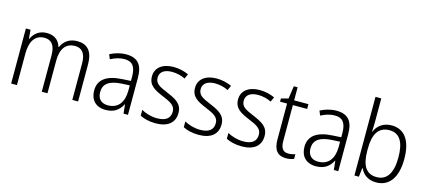

<svg xmlns="http://www.w3.org/2000/svg" viewBox="-58 -1271 3976 1792"><g transform="rotate(15 1929.5 -375.0)"><path d="M577 -542C501 -542 450 -506 422 -444H418C401 -505 355 -542 282 -542C206 -542 160 -499 136 -447H132L125 -532H80V0H136V-304C136 -423 181 -493 272 -493C336 -493 376 -452 376 -352V0H431V-313C431 -432 479 -493 567 -493C631 -493 671 -451 671 -355V0H727V-359C727 -485 672 -542 577 -542Z M1048 -541C992 -541 938 -525 893 -501L911 -457C956 -481 1000 -494 1044 -494C1118 -494 1154 -455 1154 -352V-313L1070 -308C924 -300 845 -245 845 -139C845 -49 898 10 993 10C1080 10 1124 -30 1155 -87H1157L1166 0H1209V-358C1209 -485 1158 -541 1048 -541ZM1076 -266 1154 -270V-217C1153 -105 1101 -37 1004 -37C941 -37 903 -72 903 -139C903 -219 959 -259 1076 -266Z M1660 -138C1660 -228 1595 -259 1511 -295C1429 -330 1386 -349 1386 -408C1386 -463 1431 -494 1504 -494C1549 -494 1596 -482 1631 -464L1652 -510C1611 -529 1562 -542 1506 -542C1399 -542 1332 -489 1332 -406C1332 -318 1393 -288 1480 -251C1563 -217 1605 -193 1605 -136C1605 -75 1566 -39 1478 -39C1422 -39 1367 -56 1326 -79V-23C1361 -5 1412 10 1477 10C1595 10 1660 -44 1660 -138Z M2076 -138C2076 -228 2011 -259 1927 -295C1845 -330 1802 -349 1802 -408C1802 -463 1847 -494 1920 -494C1965 -494 2012 -482 2047 -464L2068 -510C2027 -529 1978 -542 1922 -542C1815 -542 1748 -489 1748 -406C1748 -318 1809 -288 1896 -251C1979 -217 2021 -193 2021 -136C2021 -75 1982 -39 1894 -39C1838 -39 1783 -56 1742 -79V-23C1777 -5 1828 10 1893 10C2011 10 2076 -44 2076 -138Z M2492 -138C2492 -228 2427 -259 2343 -295C2261 -330 2218 -349 2218 -408C2218 -463 2263 -494 2336 -494C2381 -494 2428 -482 2463 -464L2484 -510C2443 -529 2394 -542 2338 -542C2231 -542 2164 -489 2164 -406C2164 -318 2225 -288 2312 -251C2395 -217 2437 -193 2437 -136C2437 -75 2398 -39 2310 -39C2254 -39 2199 -56 2158 -79V-23C2193 -5 2244 10 2309 10C2427 10 2492 -44 2492 -138Z M2747 -38C2693 -38 2672 -73 2672 -141V-486H2810V-532H2672V-658H2635L2617 -535L2548 -517V-486H2616V-139C2616 -36 2657 10 2737 10C2767 10 2793 4 2813 -4V-50C2796 -43 2772 -38 2747 -38Z M3080 -541C3024 -541 2970 -525 2925 -501L2943 -457C2988 -481 3032 -494 3076 -494C3150 -494 3186 -455 3186 -352V-313L3102 -308C2956 -300 2877 -245 2877 -139C2877 -49 2930 10 3025 10C3112 10 3156 -30 3187 -87H3189L3198 0H3241V-358C3241 -485 3190 -541 3080 -541ZM3108 -266 3186 -270V-217C3185 -105 3133 -37 3036 -37C2973 -37 2935 -72 2935 -139C2935 -219 2991 -259 3108 -266Z M3453 -536V-760H3397V0H3440L3450 -85H3454C3480 -29 3529 10 3608 10C3737 10 3807 -94 3807 -268C3807 -448 3737 -542 3613 -542C3533 -542 3477 -499 3453 -438H3450C3451 -464 3453 -504 3453 -536ZM3605 -493C3703 -493 3750 -417 3750 -268C3750 -117 3698 -39 3600 -39C3498 -39 3453 -112 3453 -256V-274C3453 -411 3496 -493 3605 -493Z"/></g></svg>

Font: Noto Sans Telugu SemiCondensed Light
Style: Regular
Weight: 300
Width: 4
Designer: Jelle Bosma - Monotype Design Team
Foundry: Monotype Imaging Inc.
Version: Version 2.005